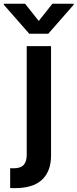

<svg xmlns="http://www.w3.org/2000/svg" viewBox="-75 -789 409 1014"><path d="M194.6 -545.5V31.2Q194.6 75.6 181.8 108.1Q169 140.6 144.9 162.1Q120.7 183.6 85.4 194.1Q50.1 204.5 5 204.5Q-2.1 204.5 -8.2 204.5Q-14.2 204.5 -21.3 203.8V99.1Q-16 99.4 -11.9 99.6Q-7.8 99.8 -2.8 99.8Q34.1 99.8 50.1 81.9Q66.1 63.9 66.1 29.5V-545.5ZM129.6 -678.3 201.7 -769.2H314.3V-764.2L180 -610.8H79.5L-55 -764.2V-769.2H57.5Z"/></svg>

Font: Interop SemBd
Style: Regular
Weight: 600
Designer: Rasmus Andersson, Google, Jang Haemin
Foundry: jhaemin
Version: Version 1.008